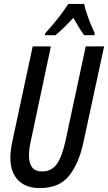

<svg xmlns="http://www.w3.org/2000/svg" viewBox="-20 -951 552 981"><path d="M183 10Q112 10 72.5 -30.5Q33 -71 33 -144Q33 -162 35.5 -183.5Q38 -205 43 -228L147 -714H240L136 -224Q128 -187 128 -156Q128 -75 195 -75Q243 -75 270 -112.5Q297 -150 315 -233L418 -714H512L406 -223Q383 -115 332.5 -52.5Q282 10 183 10ZM211 -781Q281 -857 329 -931H410Q413 -913 422.5 -884.5Q432 -856 443.5 -828Q455 -800 464 -782L462 -771H410Q397 -789 383 -811.5Q369 -834 355 -860Q330 -833 306.5 -810Q283 -787 263 -771H209Z"/></svg>

Font: Noto Sans ExtraCondensed Medium
Style: Italic
Weight: 500
Width: 2
Italic angle: -12°
Designer: Monotype Design Team
Foundry: Monotype Imaging Inc.
Version: Version 2.013; ttfautohint (v1.8.4.7-5d5b)